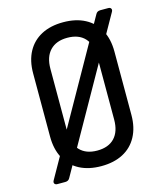

<svg xmlns="http://www.w3.org/2000/svg" viewBox="-117 -839 833 967"><g transform="rotate(-15 300.0 -355.0)"><path d="M62 40Q51 40 47 33Q43 26 49 16L473 -736Q480 -750 497 -750H538Q549 -750 553 -743Q557 -736 551 -726L127 26Q120 40 103 40ZM300 10Q234 10 186.5 -15Q139 -40 113.5 -87.5Q88 -135 88 -200V-530Q88 -596 113.5 -643Q139 -690 186.5 -715Q234 -740 300 -740Q366 -740 413.5 -715Q461 -690 486.5 -643Q512 -596 512 -531V-200Q512 -135 486.5 -87.5Q461 -40 413.5 -15Q366 10 300 10ZM300 -71Q359 -71 390.5 -104.5Q422 -138 422 -200V-530Q422 -592 390.5 -625.5Q359 -659 300 -659Q242 -659 210 -625.5Q178 -592 178 -530V-200Q178 -138 210 -104.5Q242 -71 300 -71Z"/></g></svg>

Font: Pitagon Sans Mono
Style: Regular
Weight: 400
Monospace: yes
Designer: Travis Tran
Foundry: Pitagon
Version: Version 1.001;gftools[0.9.26]